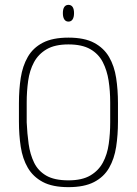

<svg xmlns="http://www.w3.org/2000/svg" viewBox="-20 -761 564 791"><path d="M466 -336Q466 -391 458.5 -440Q451 -489 429.5 -526Q408 -563 368 -584.5Q328 -606 262 -606Q197 -606 156.5 -585Q116 -564 94.5 -526.5Q73 -489 65.5 -440.5Q58 -392 58 -336V-260Q58 -205 65.5 -156Q73 -107 94.5 -70Q116 -33 156 -11.5Q196 10 262 10Q327 10 367.5 -11Q408 -32 429.5 -69.5Q451 -107 458.5 -156Q466 -205 466 -260ZM90 -257V-339Q90 -385 96 -428Q102 -471 120 -504.5Q138 -538 172 -558Q206 -578 262 -578Q318 -578 352 -558.5Q386 -539 403.5 -505Q421 -471 427.5 -428.5Q434 -386 434 -339V-257Q434 -211 428 -168Q422 -125 404 -91.5Q386 -58 352 -38Q318 -18 262 -18Q204 -18 170.5 -37.5Q137 -57 120.5 -91Q104 -125 98 -168Q92 -211 90 -257ZM262 -741Q251 -741 245 -732.5Q239 -724 239 -707Q239 -690 245 -681Q251 -672 262 -672Q273 -672 279 -681Q285 -690 285 -707Q285 -724 279 -732.5Q273 -741 262 -741Z"/></svg>

Font: Beiruti ExtraLight
Style: Regular
Weight: 250
Designer: Arlette Boutros
Foundry: Boutros
Version: Version 1.41